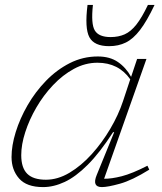

<svg xmlns="http://www.w3.org/2000/svg" viewBox="-20 -752 661 782"><path d="M374 -39.5 445 -213.5H440.5Q386.5 -130 337.5 -81Q288.5 -32 243.5 -11Q198.5 10 155.5 10Q88.5 10 57.8 -25Q27 -60 27 -112.5Q27 -159 44 -214Q61 -269 92.2 -323.2Q123.5 -377.5 167 -422.5Q210.5 -467.5 264 -494.8Q317.5 -522 378.5 -522Q427.5 -522 460.2 -499.5Q493 -477 514 -439L538.5 -512H576.5L404 -24Q433.5 -23.5 475.8 -34.2Q518 -45 580.5 -77L588 -61Q518 -17.5 468.5 -3.8Q419 10 395 10Q353.5 10 374 -39.5ZM66.5 -120Q66.5 -68.5 91 -44.2Q115.5 -20 167 -20Q215.5 -20 263.2 -48.5Q311 -77 353.5 -124Q396 -171 429.2 -227.5Q462.5 -284 481 -340L510.5 -429Q463 -496.5 377 -496.5Q327 -496.5 281 -471.5Q235 -446.5 196 -405.2Q157 -364 128 -314Q99 -264 82.8 -213.5Q66.5 -163 66.5 -120ZM430.5 -601Q462.5 -601 487.8 -612.2Q513 -623.5 535.5 -652Q558 -680.5 582.5 -732H609.5Q578.5 -666.5 550.5 -630Q522.5 -593.5 492.5 -578.8Q462.5 -564 424.5 -564Q363.5 -564 344 -600.5Q324.5 -637 336.5 -732H358.5Q350 -654.5 366.2 -627.8Q382.5 -601 430.5 -601Z"/></svg>

Font: Newsreader Caption ExtraLight
Style: Italic
Weight: 275
Italic angle: -17°
Designer: Hugues Gentile
Foundry: Production Type
Version: Version 1.001